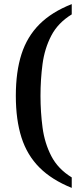

<svg xmlns="http://www.w3.org/2000/svg" viewBox="-20 -783 401 934"><path d="M329 131Q232 92 172 32Q112 -28 84.5 -114Q57 -200 57 -317Q57 -434 84.5 -519.5Q112 -605 172 -665Q232 -725 329 -763V-713Q262 -672 229.5 -609.5Q197 -547 187 -472Q177 -397 177 -317Q177 -238 187 -162.5Q197 -87 229.5 -24Q262 39 329 80Z"/></svg>

Font: Noto Serif NP Hmong Medium
Style: Regular
Weight: 500
Designer: Dalton Maag Ltd
Foundry: Dalton Maag Ltd
Version: Version 1.001; ttfautohint (v1.8.4.7-5d5b)